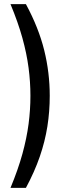

<svg xmlns="http://www.w3.org/2000/svg" viewBox="-20 -732 366 934"><path d="M106 182H31Q68 93 89 16.5Q110 -60 119 -129Q128 -198 128 -266Q128 -333 119 -402Q110 -471 89 -547Q68 -623 31 -712H106Q168 -597 195 -488Q222 -379 222 -266Q222 -190 210.5 -117Q199 -44 173.5 30Q148 104 106 182Z"/></svg>

Font: Muli Medium
Style: Regular
Weight: 500
Designer: Vernon Adams
Foundry: Vernon Adams
Version: Version 2.100; ttfautohint (v1.8.1.43-b0c9)